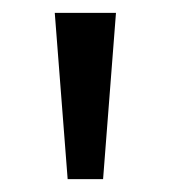

<svg xmlns="http://www.w3.org/2000/svg" viewBox="-20 -734 265 298"><path d="M160 -714 140 -456H85L65 -714Z"/></svg>

Font: Noto Sans Symbols
Style: Regular
Weight: 400
Designer: Monotype Design Team
Foundry: Monotype Imaging Inc.
Version: Version 2.002